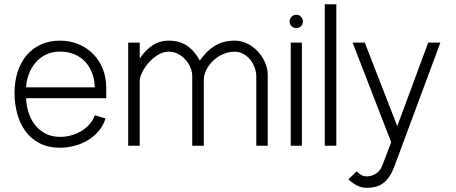

<svg xmlns="http://www.w3.org/2000/svg" viewBox="-20 -690 2160 909"><path d="M479.5 -129.4Q469.2 -95.2 447 -69.3Q424.8 -43.5 395.5 -25.9Q366.2 -8.3 332.3 0.5Q298.3 9.3 264.6 9.3Q207.5 9.3 166.7 -12.2Q126 -33.7 99.9 -69.8Q73.7 -106 61.3 -152.8Q48.8 -199.7 48.8 -251Q48.8 -302.2 62.7 -347.4Q76.7 -392.6 104 -425.8Q131.3 -459 171.4 -478.3Q211.4 -497.6 263.7 -497.6Q311.5 -497.6 351.8 -480.7Q392.1 -463.9 421.1 -434.3Q450.2 -404.8 466.6 -364.3Q482.9 -323.7 482.9 -276.4V-225.1H103.5Q104.5 -192.9 114.3 -160.2Q124 -127.4 143.6 -101.3Q163.1 -75.2 193.1 -58.6Q223.1 -42 265.1 -42Q290 -42 315.2 -48.6Q340.3 -55.2 362.3 -67.9Q384.3 -80.6 401.9 -99.6Q419.4 -118.7 428.7 -144ZM428.7 -276.4Q427.7 -314 415.8 -345Q403.8 -376 382.6 -398.4Q361.3 -420.9 331.3 -433.3Q301.3 -445.8 263.7 -445.8Q225.1 -445.8 195.6 -430.7Q166 -415.5 146.2 -391.1Q126.5 -366.7 115.7 -336.7Q105 -306.6 103.5 -276.4Z M641.6 -488.3V-413.1Q667.5 -452.1 701.7 -474.9Q735.8 -497.6 778.8 -497.6Q829.1 -497.6 864.5 -474.1Q899.9 -450.7 926.3 -403.3Q941.9 -426.3 959.5 -443.6Q977.1 -460.9 997.1 -473.1Q1017.1 -485.4 1040.5 -491.5Q1064 -497.6 1091.3 -497.6Q1123.5 -497.6 1151.9 -483.2Q1180.2 -468.8 1201.4 -445.8Q1222.7 -422.9 1235.1 -393.8Q1247.6 -364.7 1247.6 -335.4V0H1193.4V-327.1Q1193.4 -347.2 1186.3 -368.2Q1179.2 -389.2 1165.8 -406.2Q1152.3 -423.3 1133.1 -434.3Q1113.8 -445.3 1089.4 -445.3Q1063.5 -445.3 1037.6 -434.3Q1011.7 -423.3 991.2 -404.5Q970.7 -385.7 957.8 -361.1Q944.8 -336.4 944.8 -309.1V0H890.1V-330.1Q890.1 -348.6 882.1 -368.9Q874 -389.2 859.4 -406Q844.7 -422.9 824.2 -434.1Q803.7 -445.3 778.8 -445.3Q752 -445.3 727.3 -429.9Q702.6 -414.6 683.6 -392.8Q664.6 -371.1 653.1 -347.4Q641.6 -323.7 641.6 -307.1V0H586.9V-488.3Z M1414.1 -588.4Q1414.1 -574.7 1405 -565.9Q1396 -557.1 1382.8 -557.1Q1370.1 -557.1 1360.6 -565.9Q1351.1 -574.7 1351.1 -588.4Q1351.1 -601.1 1360.4 -610.6Q1369.6 -620.1 1382.8 -620.1Q1396 -620.1 1405 -610.6Q1414.1 -601.1 1414.1 -588.4ZM1409.2 0H1356.4V-488.3H1409.2Z M1572.3 0H1517.6V-669.9H1572.3Z M1707 -488.3 1860.8 -92.8 2007.3 -488.3H2064.9L1846.7 99.1Q1835 129.9 1820.8 149.4Q1806.6 168.9 1790.3 179.9Q1773.9 190.9 1755.1 195.1Q1736.3 199.2 1715.8 199.2Q1690.9 199.2 1668.7 187.5Q1646.5 175.8 1629.4 158.7L1668.9 121.1Q1679.2 132.3 1690.9 138.7Q1702.6 145 1716.8 145Q1738.8 145 1759.5 132.3Q1780.3 119.6 1790.5 92.3L1832 -16.6L1649.4 -488.3Z"/></svg>

Font: SaysetthaMai
Style: Regular
Weight: 400
Designer: John M. Durdin
Foundry: Lao Script for Windows
Version: Version 1.101